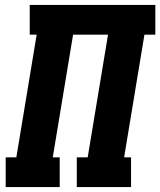

<svg xmlns="http://www.w3.org/2000/svg" viewBox="-20 -755 647 775"><path d="M3 0V-120H46L128 -615H100V-735H607V-615H563L481 -120H509V0H290V-120H334L416 -615H275L193 -120H221V0Z"/></svg>

Font: Iosevka Slab Heavy Extended
Style: Italic
Weight: 900
Width: 7
Italic angle: -9°
Monospace: yes
Designer: Belleve Invis
Foundry: Belleve Invis
Version: Version 11.1.0; ttfautohint (v1.8.3)